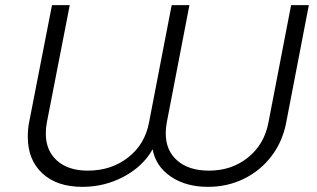

<svg xmlns="http://www.w3.org/2000/svg" viewBox="-20 -720 1230 746"><path d="M788 6Q702 6 643.5 -34Q585 -74 573 -140Q536 -74 461.5 -34Q387 6 300 6Q201 6 144.5 -46.5Q88 -99 88 -188Q88 -220 93 -244L182 -700H251L162 -244Q158 -224 158 -201Q158 -135 201.5 -96Q245 -57 321 -57Q412 -57 477.5 -108Q543 -159 559 -244L647 -700H716L628 -244Q624 -224 624 -202Q624 -135 669 -96Q714 -57 792 -57Q880 -57 943.5 -108Q1007 -159 1023 -244L1111 -700H1180L1092 -244Q1078 -170 1035 -113.5Q992 -57 928 -25.5Q864 6 788 6Z"/></svg>

Font: TypoPRO Montserrat Alternates
Style: Italic
Weight: 300
Italic angle: -11.3°
Designer: Julieta Ulanovsky
Foundry: Julieta Ulanovsky
Version: Version 6.001